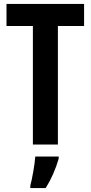

<svg xmlns="http://www.w3.org/2000/svg" viewBox="-20 -734 461 975"><path d="M274 -602H407V-714H13V-602H147V0H274ZM159 61Q157 91 149 137Q141 183 134 208V221H212Q254 154 278 72V61Z"/></svg>

Font: Noto Sans UI Condensed
Style: Bold
Weight: 700
Width: 3
Designer: Monotype Design Team
Foundry: Monotype Imaging Inc.
Version: 1.001